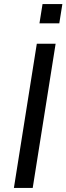

<svg xmlns="http://www.w3.org/2000/svg" viewBox="-20 -919 325 939"><path d="M48 0 160 -705H252L140 0ZM173 -805 188 -899H285L270 -805Z"/></svg>

Font: Nunito Sans 10pt SemiCondensed Medium
Style: Italic
Weight: 500
Width: 4
Italic angle: -9°
Designer: Vernon Adams
Foundry: Vernon Adams
Version: Version 3.101;gftools[0.9.27]